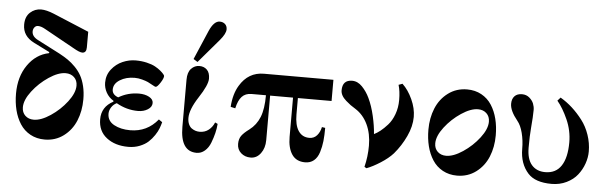

<svg xmlns="http://www.w3.org/2000/svg" viewBox="-49 -918 3495 1102"><g transform="rotate(5 1699.0 -367.5)"><path d="M94 -162Q94 -132 113 -114Q132 -96 162 -96Q204 -96 258 -132Q312 -168 351 -219Q390 -270 390 -312Q390 -342 371 -360Q352 -378 322 -378Q280 -378 226 -342Q172 -306 133 -255Q94 -204 94 -162ZM48 -237Q48 -334 95 -401.5Q142 -469 216 -484L218 -490L126 -536Q60 -569 60 -635Q60 -681 87 -705.5Q114 -730 150 -730Q180 -730 224 -712L430 -626V-536Q430 -504 406 -504Q390 -504 354 -525L181 -621Q158 -634 140 -634Q128 -634 120 -624Q112 -614 112 -600Q112 -571 148 -553L276 -487Q304 -472 326 -457Q348 -442 369.5 -420Q391 -398 405 -373Q419 -348 427.5 -313Q436 -278 436 -237Q436 -170 413 -114Q390 -58 343 -23Q296 12 234 12Q188 12 151.5 -8Q115 -28 92.5 -63Q70 -98 59 -142Q48 -186 48 -237Z M542 -132Q542 -204 609 -239V-244Q582 -260 567 -287Q552 -314 552 -344Q552 -388 578 -421Q604 -454 641 -470Q678 -486 716 -486Q750 -486 780 -479Q810 -472 829 -461.5Q848 -451 861 -440Q874 -429 880 -421.5Q886 -414 886 -411Q886 -397 869 -371Q852 -345 843 -345Q839 -345 827 -352Q808 -363 796 -368.5Q784 -374 762 -380Q740 -386 719 -386Q670 -386 634.5 -364Q599 -342 599 -308Q599 -279 634 -266Q688 -298 752 -298Q786 -298 810 -285Q834 -272 834 -251Q834 -228 810 -213Q786 -198 754 -198Q688 -198 629 -232Q610 -223 598.5 -205Q587 -187 587 -168Q587 -126 625.5 -105Q664 -84 719 -84Q816 -84 878 -160L898 -146Q894 -130 887 -111Q880 -92 865 -69.5Q850 -47 831 -29.5Q812 -12 782 0Q752 12 716 12Q640 12 591 -26Q542 -64 542 -132Z M1016 -130V-401Q1016 -444 1036 -465Q1056 -486 1083 -486Q1110 -486 1127 -469Q1144 -452 1144 -418Q1144 -382 1094 -306Q1046 -232 1046 -184Q1046 -163 1053 -147.5Q1060 -132 1071 -124.5Q1082 -117 1093 -113.5Q1104 -110 1117 -110Q1147 -110 1168.5 -127Q1190 -144 1201 -171L1216 -164Q1214 -137 1207.5 -110.5Q1201 -84 1189.5 -54Q1178 -24 1157 -6Q1136 12 1110 12Q1016 12 1016 -130ZM1046 -523 1118 -691Q1144 -750 1177 -750Q1196 -750 1208 -739Q1220 -728 1220 -709Q1220 -684 1187 -645L1070 -508Z M1282 -268Q1287 -343 1317 -392Q1366 -474 1456 -474H1856V-352H1662V-258Q1662 -196 1684 -163Q1706 -130 1747 -130Q1774 -130 1791 -149.5Q1808 -169 1814 -198L1833 -195Q1833 -152 1829.5 -119Q1826 -86 1816 -54Q1806 -22 1785.5 -5Q1765 12 1735 12Q1684 12 1659 -25Q1634 -62 1634 -126V-352H1502V-95Q1502 -50 1479 -19Q1456 12 1421 12Q1388 12 1365.5 -8Q1343 -28 1343 -60Q1343 -89 1356.5 -107.5Q1370 -126 1400 -148Q1440 -178 1459 -225.5Q1478 -273 1478 -352H1395Q1360 -352 1339.5 -330Q1319 -308 1309 -262Z M1908 -418Q1908 -478 1964 -478Q1996 -478 2022 -451Q2048 -424 2065 -388Q2086 -344 2099 -287Q2112 -230 2115 -184Q2132 -192 2151 -207Q2170 -222 2192 -246.5Q2214 -271 2228 -309Q2242 -347 2242 -391Q2242 -442 2231 -478L2253 -486Q2287 -454 2310.5 -402.5Q2334 -351 2334 -302Q2334 -248 2307 -190Q2280 -132 2239 -84Q2212 -54 2168 -26Q2124 2 2089 15L2077 8Q2092 -52 2092 -115Q2092 -184 2067 -237Q2042 -290 1996 -319Q1978 -330 1967 -338Q1956 -346 1940 -360Q1924 -374 1916 -388.5Q1908 -403 1908 -418Z M2470 -162Q2470 -132 2489 -114Q2508 -96 2538 -96Q2580 -96 2634 -132Q2688 -168 2727 -219Q2766 -270 2766 -312Q2766 -342 2747 -360Q2728 -378 2698 -378Q2656 -378 2602 -342Q2548 -306 2509 -255Q2470 -204 2470 -162ZM2424 -237Q2424 -304 2447 -360Q2470 -416 2517 -451Q2564 -486 2626 -486Q2672 -486 2708.5 -466Q2745 -446 2767.5 -411Q2790 -376 2801 -332Q2812 -288 2812 -237Q2812 -170 2789 -114Q2766 -58 2719 -23Q2672 12 2610 12Q2564 12 2527.5 -8Q2491 -28 2468.5 -63Q2446 -98 2435 -142Q2424 -186 2424 -237Z M2884 -426Q2884 -454 2899 -470Q2914 -486 2942 -486Q2967 -486 2984.5 -471Q3002 -456 3009 -438Q3016 -420 3016 -402Q3016 -365 3010 -297Q3006 -253 3006 -184Q3006 -118 3034.5 -85Q3063 -52 3113 -52Q3174 -52 3205 -99Q3236 -146 3236 -234Q3236 -302 3208 -365Q3180 -428 3147 -467L3164 -486Q3200 -465 3232 -436Q3264 -407 3292 -370.5Q3320 -334 3336 -287Q3352 -240 3352 -192Q3352 -157 3339.5 -121.5Q3327 -86 3303.5 -56Q3280 -26 3241 -7Q3202 12 3155 12Q3061 12 3019 -34Q2970 -88 2970 -174Q2970 -222 2959 -265Q2948 -308 2928 -332Q2884 -386 2884 -426Z"/></g></svg>

Font: Old Standard TT
Style: Bold
Weight: 700
Designer: Alexey Kryukov <alexios@thessalonica.org.ru>
Version: Version 2.2